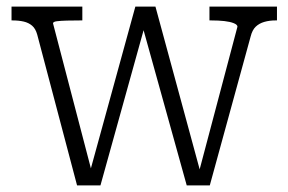

<svg xmlns="http://www.w3.org/2000/svg" viewBox="-20 -557 876 583"><path d="M424 -494H408L547 6H617L741 -446Q746 -466 756.5 -476Q767 -486 782.5 -490.5Q798 -495 817 -495H821V-537H616V-495H621Q644 -495 661.5 -493Q679 -491 690 -486.5Q701 -482 701 -476L581 -23L593 -18L452 -537H391L250 -24L263 -19L141 -486Q141 -491 152.5 -492.5Q164 -494 183 -494.5Q202 -495 225 -495H230V-537H15V-495H18Q37 -495 52 -491.5Q67 -488 77.5 -479Q88 -470 93 -452L214 6H285Z"/></svg>

Font: Roboto Serif SemiCondensed ExtraLight
Style: Regular
Weight: 250
Width: 4
Designer: Greg Gazdowicz
Foundry: Commercial Type
Version: Version 1.007